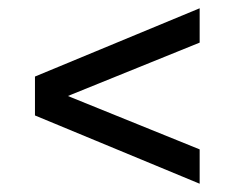

<svg xmlns="http://www.w3.org/2000/svg" viewBox="-20 -612 567 464"><path d="M462.5 -168 64.5 -333V-427L462.5 -592V-509L144 -380L462.5 -251Z"/></svg>

Font: Encode Sans SmCnd Md
Style: Regular
Weight: 500
Width: 4
Designer: Multiple Designers
Foundry: Impallari Type
Version: Version 3.002; ttfautohint (v1.8.3) -l 8 -r 50 -G 200 -x 14 